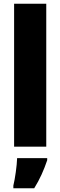

<svg xmlns="http://www.w3.org/2000/svg" viewBox="-20 -780 321 1021"><path d="M226 0V-760H55V0ZM231 72V61H71C70 100 60 171 51 207V221H162C192 173 213 125 231 72Z"/></svg>

Font: Noto Sans Sinhala Condensed Black
Style: Regular
Weight: 900
Width: 3
Designer: Jelle Bosma - Monotype Design Team
Foundry: Monotype Imaging Inc.
Version: Version 2.006